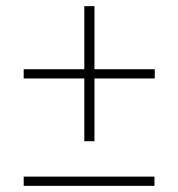

<svg xmlns="http://www.w3.org/2000/svg" viewBox="-20 -604 580 624"><path d="M254 -145V-349H57V-379H254V-584H287V-379H483V-349H287V-145ZM57 0V-30H482V0Z"/></svg>

Font: IBM Plex Sans Cond ExtLt
Style: Regular
Weight: 200
Width: 3
Designer: Mike Abbink, Paul van der Laan, Pieter van Rosmalen
Foundry: Bold Monday
Version: Version 1.3